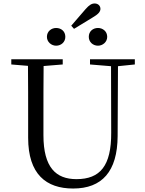

<svg xmlns="http://www.w3.org/2000/svg" viewBox="-20 -1069 837 1105"><path d="M303 -806C332 -806 356 -827 356 -857C356 -889 332 -908 303 -908C276 -908 250 -889 250 -857C250 -827 276 -806 303 -806ZM406 -903 511 -967C546 -987 558 -1002 558 -1018C558 -1036 544 -1049 525 -1049C508 -1049 494 -1041 472 -1016L390 -921ZM544 -806C571 -806 597 -827 597 -857C597 -889 571 -908 544 -908C515 -908 491 -889 491 -857C491 -827 515 -806 544 -806ZM498 -698 619 -688 620 -306C621 -114 556 -38 420 -38C302 -38 230 -105 230 -291V-391C230 -493 230 -591 231 -689L341 -698V-728H45V-698L141 -690C142 -591 142 -491 142 -391V-276C142 -66 246 16 401 16C567 16 656 -82 657 -286L659 -688L756 -698V-728H498Z"/></svg>

Font: Source Han Serif KR
Style: Regular
Weight: 400
Designer: Ryoko NISHIZUKA 西塚涼子 (kana & ideographs); Frank Grießhammer (Latin, Greek & Cyrillic); Wenlong ZHANG 张文龙 (bopomofo); San
Foundry: Adobe
Version: Version 2.001;hotconv 1.1.0;makeotfexe 2.6.0